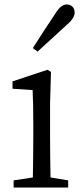

<svg xmlns="http://www.w3.org/2000/svg" viewBox="-20 -839 365 859"><path d="M204 -375 208 -517 193 -527 36 -475V-442L126 -436C128 -389 129 -347 129 -284V-228C129 -177 128 -100 127 -45L41 -32V0H285V-32L206 -45C205 -100 204 -177 204 -228ZM148 -608C193 -649 237 -689 279 -728C308 -753 314 -770 314 -783C314 -807 297 -819 278 -819C262 -819 246 -808 226 -776C193 -727 160 -676 127 -624Z"/></svg>

Font: Source Han Serif AKR9
Style: Regular
Weight: 400
Designer: Ryoko NISHIZUKA 西塚涼子 (kana & ideographs); Frank Grießhammer (Latin, Greek & Cyrillic); Sandoll Communications 산돌커뮤니케이션, 
Foundry: Adobe Systems Incorporated
Version: Version 1.005;hotconv 1.0.107;makeotfexe 2.5.65593